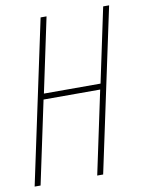

<svg xmlns="http://www.w3.org/2000/svg" viewBox="-82 -771 617 828"><g transform="rotate(-10 227.0 -357.0)"><path d="M2 0H28L105 -363H353L276 0H302L454 -714H428L359 -388H111L180 -714H154Z"/></g></svg>

Font: Noto Sans ExtraCondensed Thin
Style: Italic
Weight: 100
Width: 2
Italic angle: -12°
Designer: Monotype Design Team
Foundry: Monotype Imaging Inc.
Version: Version 2.013